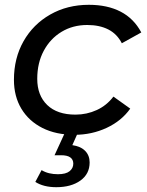

<svg xmlns="http://www.w3.org/2000/svg" viewBox="-20 -555 611 799"><path d="M290 6Q213 6 156.5 -22.5Q100 -51 69 -102.5Q38 -154 38 -223Q38 -313 78 -383.5Q118 -454 189 -494.5Q260 -535 350 -535Q427 -535 482 -506.5Q537 -478 568 -420L487 -375Q467 -414 430.5 -432.5Q394 -451 343 -451Q283 -451 236 -422.5Q189 -394 162 -343.5Q135 -293 135 -227Q135 -158 176.5 -118Q218 -78 294 -78Q341 -78 382.5 -97Q424 -116 452 -153L522 -103Q486 -52 424 -23Q362 6 290 6ZM214 224Q188 224 166 218.5Q144 213 127 202L153 153Q168 162 185 166Q202 170 221 170Q254 170 269.5 157.5Q285 145 285 126Q285 109 272.5 100Q260 91 234 91H207L252 -7H306L281 49Q316 54 334.5 73Q353 92 353 121Q353 169 314.5 196.5Q276 224 214 224Z"/></svg>

Font: Montserrat Thin Medium
Style: Italic
Weight: 500
Italic angle: -11.3°
Version: Version 9.000